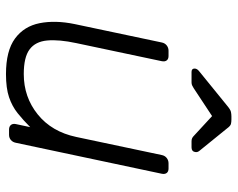

<svg xmlns="http://www.w3.org/2000/svg" viewBox="-94 -670 775 626"><g transform="rotate(90 293.0 -357.5)"><path d="M222 10Q146 10 106 -19.5Q66 -49 56 -100Q46 -151 59 -214L119 -498Q121 -508 128.5 -514Q136 -520 146 -520H163Q173 -520 177.5 -514Q182 -508 180 -498L121 -219Q109 -163 112.5 -124.5Q116 -86 141.5 -67Q167 -48 222 -48Q297 -48 353.5 -93.5Q410 -139 427 -219L486 -498Q488 -508 495.5 -514Q503 -520 513 -520H530Q540 -520 544.5 -514Q549 -508 547 -498L446 -22Q444 -12 437 -6Q430 0 420 0H403Q393 0 388 -6Q383 -12 385 -22L395 -69Q372 -46 349.5 -28Q327 -10 297.5 0Q268 10 222 10ZM215 -595Q204 -595 204 -605Q204 -613 213 -620L325 -711Q338 -722 345.5 -723.5Q353 -725 360 -725H370Q378 -725 384.5 -723.5Q391 -722 399 -711L472 -621Q478 -614 476 -606Q474 -595 461 -595H441Q435 -595 431 -597Q427 -599 424 -602L359 -662L268 -602Q263 -599 259 -597Q255 -595 249 -595Z"/></g></svg>

Font: Rubik Light
Style: Italic
Weight: 300
Italic angle: -12°
Designer: Hubert and Fischer
Foundry: Hubert and Fischer
Version: Version 2.300;gftools[0.9.30]